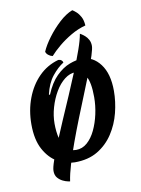

<svg xmlns="http://www.w3.org/2000/svg" viewBox="-104 -932 825 1122"><g transform="rotate(-10 308.5 -371.5)"><path d="M266 15Q215 15 166 -12.5Q117 -40 85.5 -98Q54 -156 54 -247Q54 -330 81 -401.5Q108 -473 157 -522.5Q206 -572 274 -591Q285 -591 292.5 -585Q300 -579 301 -571Q266 -549 233 -508Q200 -467 185 -401L191 -399Q219 -467 257.5 -505Q296 -543 337 -558.5Q378 -574 411 -574Q476 -574 519.5 -516.5Q563 -459 563 -357Q563 -293 546.5 -227.5Q530 -162 494 -107Q458 -52 402 -18.5Q346 15 266 15ZM286 -55Q323 -55 352 -80.5Q381 -106 401 -148Q421 -190 432 -240.5Q443 -291 443 -341Q443 -430 420 -466.5Q397 -503 361 -503Q327 -503 295.5 -478.5Q264 -454 240 -413Q216 -372 202 -323.5Q188 -275 188 -228Q188 -181 197.5 -141.5Q207 -102 228.5 -78.5Q250 -55 286 -55ZM425 -720Q425 -720 433.5 -715Q442 -710 453.5 -700Q465 -690 473.5 -674.5Q482 -659 482 -638Q482 -622 469.5 -582.5Q457 -543 435.5 -488Q414 -433 387.5 -368Q361 -303 334 -235Q307 -167 283 -101Q259 -35 242 21.5Q225 78 219 120Q219 120 206 117.5Q193 115 176.5 107Q160 99 147 84Q134 69 134 43Q134 24 148.5 -17.5Q163 -59 186.5 -116.5Q210 -174 239 -240.5Q268 -307 298 -376.5Q328 -446 354.5 -511Q381 -576 400 -630Q419 -684 425 -720ZM207 -652Q223 -689 255 -732Q287 -775 326.5 -811.5Q366 -848 405 -863Q414 -858 427.5 -846Q441 -834 452 -814Q463 -794 465 -762Q420 -750 378 -725.5Q336 -701 302 -672.5Q268 -644 246 -619Q232 -622 220.5 -631.5Q209 -641 207 -652Z"/></g></svg>

Font: Merienda SemiBold
Style: Regular
Weight: 600
Designer: Eduardo Rodriguez Tunni
Foundry: Eduardo Rodriguez Tunni
Version: Version 2.001; ttfautohint (v1.8.4.7-5d5b)